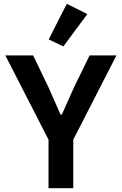

<svg xmlns="http://www.w3.org/2000/svg" viewBox="-20 -989 640 1009"><path d="M365 0C365 0 365 -255 365 -255C365 -255 592 -698 592 -698C592 -698 451 -698 451 -698C451 -698 369 -530 369 -530C369 -530 305 -387 305 -387C305 -387 298 -387 298 -387C298 -387 235 -530 235 -530C235 -530 154 -698 154 -698C154 -698 8 -698 8 -698C8 -698 235 -255 235 -255C235 -255 235 0 235 0C235 0 365 0 365 0ZM439 -915C439 -915 331 -969 331 -969C331 -969 236 -782 236 -782C236 -782 313 -745 313 -745C313 -745 439 -915 439 -915Z"/></svg>

Font: IBM Plex Mono Mod
Style: SemiBold
Weight: 500
Designer: Mike Abbink, Paul van der Laan, Pieter van Rosmalen
Foundry: Bold Monday
Version: ""